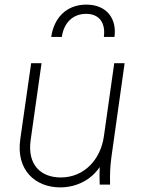

<svg xmlns="http://www.w3.org/2000/svg" viewBox="-20 -800 611 832"><path d="M241 12C313 12 376 -22 412 -76C411 -53 411 -30 412 0H457C456 -45 457 -77 463 -121L520 -526H475L430 -208C416 -111 347 -31 243 -31C160 -31 97 -83 113 -194L160 -526H115L68 -198C48 -61 135 12 241 12ZM202 -640H248C256 -699 294 -740 353 -740C412 -740 438 -699 430 -640H476C487 -717 444 -780 354 -780C265 -780 213 -719 202 -640Z"/></svg>

Font: Mluvka ExtraLight
Style: Italic
Weight: 200
Italic angle: -8°
Designer: Modified by Jiří Krblich, Original typeface by Gumpita Rahayu
Foundry: Gumpita Rahayu & Jiří Krblich
Version: Version 2.000;Glyphs 3.1.1 (3134)